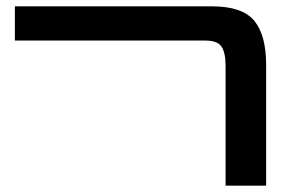

<svg xmlns="http://www.w3.org/2000/svg" viewBox="-20 -586 933 606"><path d="M692 0V-378Q692 -420 679 -439Q666 -458 628 -458H27V-566H649Q745 -566 782.5 -520.5Q820 -475 820 -381V0Z"/></svg>

Font: FiraGO Medium
Style: Regular
Weight: 500
Designer: bBox Type
Foundry: bBox Type GmbH
Version: Version 1.001;PS 001.001;hotconv 1.0.88;makeotf.lib2.5.64775